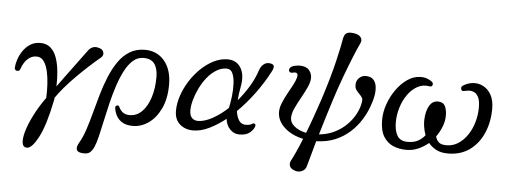

<svg xmlns="http://www.w3.org/2000/svg" viewBox="-57 -883 3320 1261"><g transform="rotate(5 1603.5 -252.0)"><path d="M155 215Q129 215 124.5 186.5Q120 158 133.5 110Q147 62 177.5 1.5Q208 -59 253 -122Q255 -165 252.5 -211.5Q250 -258 241 -297.5Q232 -337 214 -362Q196 -387 167 -387Q139 -387 118.5 -372Q98 -357 85.5 -336Q73 -315 67 -296Q64 -286 55 -283Q46 -280 38 -285Q30 -290 30 -302Q31 -324 40.5 -354Q50 -384 69 -412.5Q88 -441 116.5 -459.5Q145 -478 184 -478Q226 -478 252.5 -453.5Q279 -429 292.5 -388.5Q306 -348 310.5 -299.5Q315 -251 313 -203Q345 -247 381 -296Q417 -345 449 -388Q481 -431 500 -457Q511 -472 529.5 -479.5Q548 -487 576 -477Q596 -470 600.5 -451Q605 -432 588 -417Q555 -390 515.5 -354Q476 -318 436.5 -278.5Q397 -239 363 -199.5Q329 -160 307 -127Q307 -123 306.5 -118.5Q306 -114 305 -110Q272 55 230 135Q188 215 155 215Z M513 218Q486 214 482 197Q478 180 494 152Q516 115 533.5 62.5Q551 10 567 -51Q583 -112 601 -174Q619 -236 642.5 -293Q666 -350 697.5 -395.5Q729 -441 772 -467Q815 -493 872 -493Q952 -493 1000.5 -435Q1049 -377 1049 -279Q1049 -186 1018 -121Q987 -56 938.5 -22Q890 12 835 12Q793 12 766.5 -3.5Q740 -19 726.5 -44Q713 -69 710 -95Q708 -109 720 -112.5Q732 -116 736 -105Q744 -86 761 -71.5Q778 -57 808 -57Q855 -57 889.5 -92Q924 -127 943 -186.5Q962 -246 962 -321Q962 -377 939.5 -408Q917 -439 867 -439Q828 -439 798 -412.5Q768 -386 744.5 -341Q721 -296 702.5 -239.5Q684 -183 669.5 -123Q655 -63 643 -6.5Q631 50 620 96.5Q609 143 597 170Q584 199 567 211Q550 223 513 218Z M1232 7Q1180 7 1144.5 -23.5Q1109 -54 1109 -112Q1109 -160 1126 -211Q1143 -262 1173 -309.5Q1203 -357 1242.5 -395Q1282 -433 1327 -455.5Q1372 -478 1418 -478Q1477 -478 1505.5 -431Q1534 -384 1519 -306Q1510 -260 1507 -216Q1546 -262 1578 -314.5Q1610 -367 1628 -422Q1638 -452 1657 -466Q1676 -480 1698 -476Q1721 -473 1723.5 -459.5Q1726 -446 1712 -421Q1672 -345 1619.5 -274Q1567 -203 1508 -145Q1513 -107 1528.5 -83.5Q1544 -60 1573 -60Q1589 -60 1599.5 -63Q1610 -66 1617 -71Q1623 -76 1631.5 -72Q1640 -68 1636 -54Q1631 -35 1607 -14Q1583 7 1536 7Q1502 7 1476 -19Q1450 -45 1445 -88Q1390 -45 1336 -19Q1282 7 1232 7ZM1258 -58Q1300 -58 1352 -86Q1404 -114 1454 -161Q1462 -196 1467 -239.5Q1472 -283 1470 -323.5Q1468 -364 1456 -390.5Q1444 -417 1417 -417Q1382 -417 1349.5 -397Q1317 -377 1290.5 -344.5Q1264 -312 1244.5 -272.5Q1225 -233 1214 -194Q1203 -155 1203 -123Q1203 -90 1218 -74Q1233 -58 1258 -58Z M1925 213Q1895 204 1887.5 186.5Q1880 169 1889 150Q1903 124 1920 86.5Q1937 49 1957 -1Q1881 -17 1832.5 -61.5Q1784 -106 1784 -164Q1784 -191 1797 -223Q1810 -255 1828 -287.5Q1846 -320 1861.5 -349Q1877 -378 1882 -399Q1887 -418 1879.5 -425.5Q1872 -433 1856 -429Q1836 -423 1828.5 -433.5Q1821 -444 1830 -457Q1839 -469 1858 -473.5Q1877 -478 1893 -478Q1935 -478 1954.5 -456Q1974 -434 1974 -405Q1974 -377 1957.5 -341.5Q1941 -306 1920 -268.5Q1899 -231 1882.5 -195.5Q1866 -160 1866 -131Q1866 -100 1895.5 -76Q1925 -52 1973 -42Q1992 -90 2012 -146.5Q2032 -203 2054 -268Q2103 -420 2128 -526Q2153 -632 2161 -682Q2166 -708 2181.5 -717Q2197 -726 2229 -721Q2261 -717 2274.5 -699Q2288 -681 2277 -659Q2261 -626 2236.5 -566Q2212 -506 2184 -430.5Q2156 -355 2130 -274Q2112 -218 2093.5 -157Q2075 -96 2058 -39Q2118 -45 2165 -69.5Q2212 -94 2245.5 -129.5Q2279 -165 2298 -204.5Q2317 -244 2321 -278Q2324 -296 2316 -307Q2308 -318 2298 -328Q2288 -338 2278.5 -350.5Q2269 -363 2269 -385Q2269 -412 2287.5 -430Q2306 -448 2331 -448Q2366 -448 2382.5 -429Q2399 -410 2402 -382Q2405 -354 2400 -326Q2394 -291 2378 -248Q2362 -205 2334.5 -161Q2307 -117 2266 -79.5Q2225 -42 2170 -18.5Q2115 5 2044 7Q2027 68 2014.5 113.5Q2002 159 1997 176Q1992 198 1970 209Q1948 220 1925 213Z M2638 12Q2590 12 2550.5 -5Q2511 -22 2487 -61.5Q2463 -101 2463 -170Q2463 -222 2481.5 -274.5Q2500 -327 2531.5 -371.5Q2563 -416 2603.5 -444Q2644 -472 2688 -473Q2713 -474 2733.5 -466.5Q2754 -459 2767 -448Q2778 -438 2773 -426Q2768 -414 2754 -417Q2711 -425 2674.5 -405Q2638 -385 2611 -347Q2584 -309 2569 -260.5Q2554 -212 2554 -162Q2554 -108 2573.5 -74.5Q2593 -41 2643 -41Q2684 -41 2711.5 -56.5Q2739 -72 2756 -95Q2746 -122 2742 -149Q2738 -176 2739 -195Q2741 -254 2763 -290Q2785 -326 2826 -322Q2858 -319 2869 -289Q2880 -259 2877 -220Q2875 -190 2861.5 -157Q2848 -124 2826 -93Q2831 -71 2846.5 -56Q2862 -41 2898 -41Q2941 -41 2976 -64Q3011 -87 3036.5 -125Q3062 -163 3075.5 -210.5Q3089 -258 3089 -307Q3089 -352 3077 -375Q3065 -398 3047 -405.5Q3029 -413 3011 -411Q2993 -409 2981 -406Q2968 -402 2963 -416.5Q2958 -431 2971 -440Q3003 -461 3039 -463.5Q3075 -466 3106.5 -449Q3138 -432 3157.5 -396.5Q3177 -361 3177 -307Q3177 -218 3145.5 -145.5Q3114 -73 3055 -30.5Q2996 12 2912 12Q2866 12 2835 -4.5Q2804 -21 2784 -46Q2754 -21 2717.5 -4.5Q2681 12 2638 12Z"/></g></svg>

Font: Zen Old Mincho
Style: Regular
Weight: 400
Designer: Yoshimichi Ohira
Foundry: Positype
Version: Version 1.001